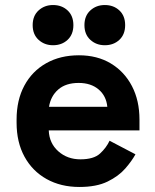

<svg xmlns="http://www.w3.org/2000/svg" viewBox="-20 -730 617 764"><path d="M296 14Q222 14 165.5 -17.5Q109 -49 77.5 -106.5Q46 -164 46 -242V-254Q46 -332 77 -389.5Q108 -447 164 -478.5Q220 -510 294 -510Q367 -510 421 -477.5Q475 -445 505 -387.5Q535 -330 535 -254V-211H174Q176 -160 212 -128Q248 -96 300 -96Q353 -96 378 -119Q403 -142 416 -170L519 -116Q505 -90 478.5 -59.5Q452 -29 408 -7.5Q364 14 296 14ZM175 -305H407Q403 -348 372.5 -374Q342 -400 293 -400Q242 -400 212 -374Q182 -348 175 -305ZM397 -550Q363 -550 339.5 -571.5Q316 -593 316 -630Q316 -667 339.5 -688.5Q363 -710 397 -710Q432 -710 455 -688.5Q478 -667 478 -630Q478 -593 455 -571.5Q432 -550 397 -550ZM191 -550Q157 -550 133.5 -571.5Q110 -593 110 -630Q110 -667 133.5 -688.5Q157 -710 191 -710Q226 -710 249 -688.5Q272 -667 272 -630Q272 -593 249 -571.5Q226 -550 191 -550Z"/></svg>

Font: Space Grotesk
Style: Bold
Weight: 700
Designer: Florian Karsten
Foundry: Florian Karsten
Version: Version 2.000